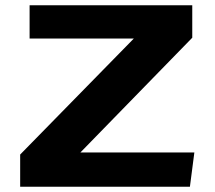

<svg xmlns="http://www.w3.org/2000/svg" viewBox="-20 -713 822 733"><path d="M57 0V-123L491 -566H93V-693H714V-569L287 -131H722L705 0Z"/></svg>

Font: Fix15 Mono
Style: Bold
Weight: 700
Designer: Carrois Corporate & Edenspiekermann AG
Foundry: Carrois Corporate GbR & Edenspiekermann AG
Version: Version 3.206